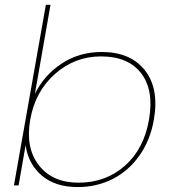

<svg xmlns="http://www.w3.org/2000/svg" viewBox="-20 -760 711 787"><path d="M123 -375Q160.2 -451.2 232.2 -499Q304.2 -546.9 397 -546.9Q514.6 -546.9 573.7 -472.2Q632.8 -397.5 610.8 -270Q596.2 -185.5 551.5 -122.3Q506.8 -59.1 441.4 -26.1Q376 6.8 298.8 6.8Q206.1 6.8 150.6 -41Q95.2 -88.9 85 -165L56.2 0H37.1L168 -740.2H187ZM590.8 -270Q611.8 -390.6 558.6 -459.7Q505.4 -528.8 394 -528.8Q287.1 -528.8 205.8 -457.3Q124.5 -385.7 104 -270Q83.5 -154.3 139.2 -82.8Q194.8 -11.2 301.8 -11.2Q413.6 -11.2 491.9 -80.6Q570.3 -149.9 590.8 -270Z"/></svg>

Font: SVN-Poppins Thin
Style: Italic
Weight: 100
Italic angle: -10°
Designer: Ninad Kale (Devanagari), Jonny Pinhorn (Latin)
Foundry: Indian Type Foundry
Version: Version 3.002 2017